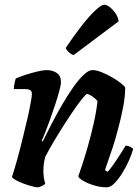

<svg xmlns="http://www.w3.org/2000/svg" viewBox="-20 -799 591 819"><path d="M142 0Q132 0 114 -5Q96 -10 77.5 -17Q59 -24 46 -31.5Q33 -39 31 -44Q41 -74 54 -121Q67 -168 79.5 -220Q92 -272 102 -315Q108 -343 112 -366.5Q116 -390 116 -399Q116 -409 109.5 -414Q103 -419 87 -419H39Q39 -431 42 -444Q45 -457 47 -464Q62 -471 88 -479.5Q114 -488 139.5 -494Q165 -500 178 -500Q205 -500 222.5 -487.5Q240 -475 240 -449Q240 -437 233 -411Q226 -385 215.5 -353Q205 -321 193.5 -289Q182 -257 172.5 -233Q163 -209 158 -199L162 -195Q179 -230 200 -270.5Q221 -311 244.5 -351.5Q268 -392 291.5 -425.5Q315 -459 336.5 -479.5Q358 -500 375 -500Q391 -500 413.5 -491Q436 -482 458.5 -469Q481 -456 496.5 -443.5Q512 -431 514 -425Q514 -388 505.5 -343.5Q497 -299 485 -253.5Q473 -208 460.5 -169.5Q448 -131 438.5 -105Q429 -79 428 -73L439 -66Q449 -76 463 -96Q477 -116 491.5 -138.5Q506 -161 516 -178Q525 -178 535 -173Q545 -168 548 -163Q542 -142 530 -114.5Q518 -87 501.5 -60.5Q485 -34 468 -17Q451 0 436 0Q409 0 382 -8Q355 -16 335.5 -27.5Q316 -39 314 -47Q318 -58 329.5 -92.5Q341 -127 354.5 -174Q368 -221 379.5 -272Q391 -323 396 -368Q386 -380 372 -389Q358 -398 351 -398Q347 -398 331.5 -379Q316 -360 295 -329.5Q274 -299 251 -263Q228 -227 207.5 -192Q187 -157 173 -130Q165 -101 165 -68Q165 -43 173 -15Q168 -10 158.5 -5.5Q149 -1 142 0ZM294 -564Q282 -568 272.5 -577.5Q263 -587 260 -594Q296 -648 329 -690Q362 -732 387.5 -755.5Q413 -779 425 -779Q435 -779 448.5 -768.5Q462 -758 473 -741.5Q484 -725 486 -708Z"/></svg>

Font: Texturina 72pt 72pt ExtraBold
Style: Italic
Weight: 800
Italic angle: -11°
Designer: Guillermo Torres Carreño
Foundry: Omnibus-Type
Version: Version 1.002; ttfautohint (v1.8.3)